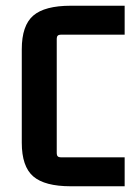

<svg xmlns="http://www.w3.org/2000/svg" viewBox="-20 -641 476 670"><path d="M227 9Q136 9 96 -25.5Q56 -60 56 -143V-469Q56 -552 96 -586.5Q136 -621 227 -621H415V-520H192Q178 -520 178 -506V-106Q178 -92 192 -92H415V9Z"/></svg>

Font: Kdam Thmor Pro
Style: Regular
Weight: 400
Designer: Sovichet Tep, Longdey Hak
Foundry: Anagata Design
Version: Version 1.003; ttfautohint (v1.8.4.7-5d5b)